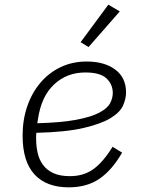

<svg xmlns="http://www.w3.org/2000/svg" viewBox="-20 -792 640 824"><path d="M275 12Q179 12 128 -43.5Q77 -99 77 -210Q77 -278 97 -336Q117 -394 153.5 -437Q190 -480 240.5 -504Q291 -528 352 -528Q428 -528 474.5 -493.5Q521 -459 521 -395Q521 -369 508.5 -340Q496 -311 456 -286Q416 -261 339.5 -243Q263 -225 136 -222Q135 -214 135 -207Q135 -200 135 -198Q135 -165 141.5 -136Q148 -107 164.5 -84.5Q181 -62 209 -49Q237 -36 280 -36Q340 -36 382 -67Q424 -98 463 -162L504 -137Q461 -62 407 -25Q353 12 275 12ZM346 -481Q267 -481 212 -429.5Q157 -378 143 -281L140 -263Q244 -266 307.5 -278Q371 -290 406 -308.5Q441 -327 452.5 -349Q464 -371 464 -393Q464 -430 437 -455.5Q410 -481 346 -481ZM360 -590 326 -611 445 -772 494 -743Z"/></svg>

Font: IBM Plex Mono Light
Style: Italic
Weight: 300
Italic angle: -9°
Monospace: yes
Designer: Mike Abbink, Paul van der Laan, Pieter van Rosmalen
Foundry: Bold Monday
Version: Version 2.3